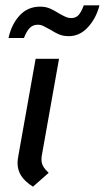

<svg xmlns="http://www.w3.org/2000/svg" viewBox="-20 -691 394 722"><path d="M46 -78Q46 -90 49 -105L114 -470H202L137 -105Q136 -100 136 -91Q136 -77 142.5 -65.5Q149 -54 163 -41L104 11Q74 -8 60 -29.5Q46 -51 46 -78ZM131 -666Q151 -666 166.5 -659.5Q182 -653 201 -641Q219 -631 228 -627Q237 -623 248 -623Q265 -623 275.5 -634.5Q286 -646 295 -671H354Q342 -623 311 -589Q280 -555 239 -555Q218 -555 202.5 -561.5Q187 -568 168 -580Q152 -589 142.5 -593.5Q133 -598 122 -598Q104 -598 92 -586Q80 -574 70 -548H12Q23 -599 53.5 -632.5Q84 -666 131 -666Z"/></svg>

Font: KoHo Medium
Style: Italic
Weight: 500
Italic angle: -10°
Designer: Cadson Demak & Katatrad Team
Foundry: Cadson Demak Co.,Ltd.
Version: Version 1.000